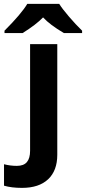

<svg xmlns="http://www.w3.org/2000/svg" viewBox="-80 -731 436 975"><path d="M31.7 223.1Q-21.5 223.1 -59.6 211.9V103Q-27.8 111.3 5.4 111.3Q40.5 111.3 56.6 92Q72.8 72.8 72.8 34.7V-506.8H210.9V54.7Q210.9 135.7 164.3 179.4Q117.7 223.1 31.7 223.1ZM244.6 -563Q173.3 -605 138.7 -642.6Q103.5 -606 34.7 -563H-57.1V-575.2Q28.3 -660.6 58.6 -711.4H220.7Q234.9 -688 269.5 -647.5Q304.2 -606.9 336.9 -575.2V-563Z"/></svg>

Font: Bpm'online Open Sans
Style: Bold
Weight: 700
Foundry: Ascender Corporation
Version: Version 1.10